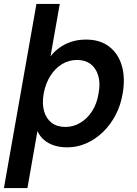

<svg xmlns="http://www.w3.org/2000/svg" viewBox="-35 -740 699 980"><path d="M-15 220 151 -720H270L223 -453Q242 -477 268 -496Q294 -515 328 -526.5Q362 -538 404 -538Q476 -538 522.5 -502Q569 -466 587 -404Q605 -342 591 -262Q581 -202 554.5 -152Q528 -102 490 -65.5Q452 -29 405.5 -8.5Q359 12 309 12Q270 12 240 2Q210 -8 189 -26.5Q168 -45 156 -71L105 220ZM299 -92Q339 -92 374.5 -113Q410 -134 435 -172.5Q460 -211 468 -263Q478 -315 466.5 -353.5Q455 -392 427.5 -413Q400 -434 359 -434Q317 -434 282 -413Q247 -392 222.5 -353.5Q198 -315 188 -263Q179 -211 190 -172.5Q201 -134 229 -113Q257 -92 299 -92Z"/></svg>

Font: DM Sans 9pt SemiBold
Style: Italic
Weight: 600
Italic angle: -10°
Version: Version 4.004;gftools[0.9.30]